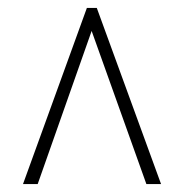

<svg xmlns="http://www.w3.org/2000/svg" viewBox="-20 -734 465 484"><path d="M38 -270H75L211 -656L349 -270H386L224 -714H199Z"/></svg>

Font: Noto Serif Georgian ExtraCondensed ExtraLight
Style: Regular
Weight: 200
Width: 2
Designer: Monotype Design Team, Akaki Razmadze
Foundry: Google LLC
Version: Version 2.003